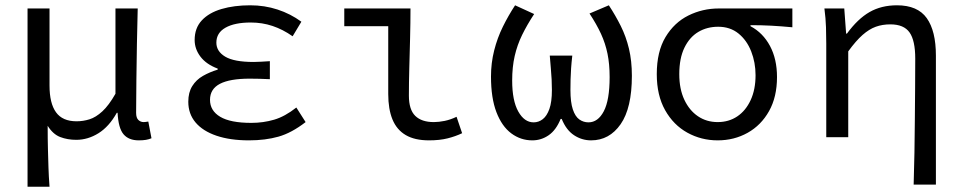

<svg xmlns="http://www.w3.org/2000/svg" viewBox="-20 -518 3640 725"><path d="M84 187V-486H167V-195Q167 -128 191.5 -94Q216 -60 269 -60Q294 -60 318 -67.5Q342 -75 366.5 -97.5Q391 -120 416 -164V-486H500Q498 -420 497 -351.5Q496 -283 495 -216.5Q494 -150 494 -92Q494 -73 502.5 -65Q511 -57 522 -57Q526 -57 529.5 -57.5Q533 -58 540 -59L552 4Q543 8 531.5 10Q520 12 504 12Q466 12 446.5 -11Q427 -34 424 -92H421Q392 -40 352 -15Q312 10 268 10Q235 10 207.5 -0.5Q180 -11 160 -43Q160 8 161 44.5Q162 81 163 114Q164 147 167 187Z M920 12Q849 12 797.5 -5.5Q746 -23 718.5 -55.5Q691 -88 691 -134Q691 -169 706 -193Q721 -217 746.5 -231.5Q772 -246 802 -255V-259Q759 -275 737 -304Q715 -333 715 -367Q715 -412 742 -441Q769 -470 816.5 -484Q864 -498 925 -498Q979 -498 1028 -482Q1077 -466 1118 -436L1085 -381Q1048 -407 1009 -420Q970 -433 927 -433Q866 -433 831.5 -413.5Q797 -394 797 -357Q797 -324 830.5 -304Q864 -284 938 -284Q952 -284 966.5 -285Q981 -286 999 -287V-219Q978 -220 959.5 -220.5Q941 -221 923 -221Q848 -221 810.5 -201.5Q773 -182 773 -141Q773 -100 811.5 -77Q850 -54 929 -54Q974 -54 1015 -66Q1056 -78 1099 -112L1134 -57Q1081 -16 1031.5 -2Q982 12 920 12Z M1600 12Q1546 12 1512 -8Q1478 -28 1462 -67Q1446 -106 1446 -163V-419H1280V-486H1530Q1530 -432 1528.5 -374Q1527 -316 1525.5 -260.5Q1524 -205 1524 -157Q1524 -104 1548 -80.5Q1572 -57 1618 -57Q1637 -57 1659 -61.5Q1681 -66 1704 -77L1725 -15Q1700 -3 1670 4.5Q1640 12 1600 12Z M1990 12Q1946 12 1910.5 -14.5Q1875 -41 1854.5 -94.5Q1834 -148 1834 -229Q1834 -280 1846 -327.5Q1858 -375 1879 -417.5Q1900 -460 1925 -498L1997 -465Q1970 -424 1951.5 -386Q1933 -348 1923.5 -306.5Q1914 -265 1914 -214Q1914 -138 1937 -97Q1960 -56 1995 -56Q2014 -56 2029.5 -68Q2045 -80 2054.5 -106.5Q2064 -133 2064 -178Q2064 -198 2063 -218Q2062 -238 2060 -260Q2058 -282 2056 -308H2141Q2138 -282 2136.5 -260Q2135 -238 2134.5 -218Q2134 -198 2134 -178Q2134 -132 2143 -105Q2152 -78 2167.5 -67Q2183 -56 2202 -56Q2238 -56 2260 -98Q2282 -140 2282 -227Q2282 -276 2274 -315Q2266 -354 2249.5 -390Q2233 -426 2206 -467L2279 -498Q2304 -460 2324 -420Q2344 -380 2355 -334Q2366 -288 2366 -232Q2366 -110 2323.5 -49Q2281 12 2212 12Q2177 12 2147.5 -7.5Q2118 -27 2101 -69H2097Q2080 -27 2052 -7.5Q2024 12 1990 12Z M2690 12Q2628 12 2575.5 -17Q2523 -46 2491.5 -102Q2460 -158 2460 -238Q2460 -323 2493 -378Q2526 -433 2579.5 -459.5Q2633 -486 2694 -486H2972V-415Q2929 -419 2892.5 -421Q2856 -423 2814 -423V-419Q2861 -394 2887.5 -344.5Q2914 -295 2914 -227Q2914 -152 2884 -98.5Q2854 -45 2803 -16.5Q2752 12 2690 12ZM2690 -57Q2732 -57 2764 -78.5Q2796 -100 2814.5 -140Q2833 -180 2833 -234Q2833 -282 2816.5 -324Q2800 -366 2768.5 -391.5Q2737 -417 2692 -417Q2650 -417 2617 -397.5Q2584 -378 2564.5 -338Q2545 -298 2545 -238Q2545 -182 2564 -141.5Q2583 -101 2615.5 -79Q2648 -57 2690 -57Z M3430 179Q3432 119 3433 57Q3434 -5 3434.5 -66.5Q3435 -128 3435.5 -186.5Q3436 -245 3436 -297Q3436 -365 3414.5 -395.5Q3393 -426 3342 -426Q3312 -426 3287 -417Q3262 -408 3237 -386Q3212 -364 3183 -324V0H3100V-353Q3100 -382 3099 -415Q3098 -448 3093 -486H3168L3175 -391H3178Q3219 -447 3263.5 -472.5Q3308 -498 3367 -498Q3445 -498 3479.5 -449.5Q3514 -401 3514 -308V179Z"/></svg>

Font: Source Code Variable
Style: Regular
Weight: 400
Monospace: yes
Designer: Paul D. Hunt, Teo Tuominen
Foundry: Adobe Systems Incorporated
Version: Version 1.010;hotconv 1.0.106;makeotfexe 2.5.65593